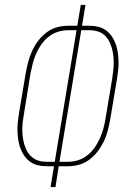

<svg xmlns="http://www.w3.org/2000/svg" viewBox="-20 -755 540 775"><path d="M184 0 198 -84H167Q148 -84 131 -88.5Q114 -93 100.5 -103Q87 -113 77.5 -127Q68 -141 62 -157.5Q56 -174 53.5 -191.5Q51 -209 50.5 -227Q50 -245 52 -263.5Q54 -282 57 -300L84 -461Q88 -483 94 -505.5Q100 -528 109.5 -549Q119 -570 133.5 -589.5Q148 -609 167 -623.5Q186 -638 208.5 -644.5Q231 -651 254 -651H292L306 -735H325L311 -651H343Q361 -651 378 -646.5Q395 -642 408.5 -632Q422 -622 431.5 -608Q441 -594 447 -577.5Q453 -561 455.5 -543.5Q458 -526 458.5 -508Q459 -490 457 -471.5Q455 -453 452 -435L425 -274Q421 -252 415.5 -229.5Q410 -207 400 -186Q390 -165 375.5 -145.5Q361 -126 342 -111.5Q323 -97 300.5 -90.5Q278 -84 256 -84H217L204 0ZM167 -102H201L289 -633H254Q234 -633 213.5 -626.5Q193 -620 176 -606.5Q159 -593 146.5 -575Q134 -557 125.5 -537.5Q117 -518 112 -498Q107 -478 103 -458L77 -297Q74 -281 72 -265Q70 -249 70 -233Q70 -217 72 -201.5Q74 -186 78.5 -171Q83 -156 90.5 -143Q98 -130 109.5 -120.5Q121 -111 135.5 -106.5Q150 -102 167 -102ZM220 -102H256Q276 -102 296 -108.5Q316 -115 333 -128.5Q350 -142 362.5 -160Q375 -178 383.5 -197.5Q392 -217 397.5 -237Q403 -257 406 -277L433 -438Q435 -454 437 -470Q439 -486 439 -502Q439 -518 437 -533.5Q435 -549 430.5 -564Q426 -579 418.5 -592Q411 -605 400 -614.5Q389 -624 374 -628.5Q359 -633 343 -633H308Z"/></svg>

Font: Iosevka SS04 Thin Oblique
Style: Regular
Weight: 100
Italic angle: -9°
Monospace: yes
Designer: Belleve Invis
Foundry: Belleve Invis
Version: Version 19.0.0; ttfautohint (v1.8.4)